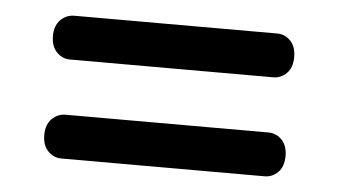

<svg xmlns="http://www.w3.org/2000/svg" viewBox="-33 -528 653 371"><g transform="rotate(5 294.0 -342.5)"><path d="M60 -438.5Q60 -458.5 71.2 -469.8Q82.5 -481 98 -481H491Q506.5 -481 517.2 -469.8Q528 -458.5 528 -438.5Q528 -418 517 -407Q506 -396 491 -396H97Q82 -396 71 -407.2Q60 -418.5 60 -438.5ZM60 -246.5Q60 -266.5 71.2 -277.8Q82.5 -289 98 -289H491Q506.5 -289 517.2 -277.8Q528 -266.5 528 -246.5Q528 -226 517 -215Q506 -204 491 -204H97Q82 -204 71 -215.2Q60 -226.5 60 -246.5Z"/></g></svg>

Font: Fraunces 9pt SuperSoft SemiBold
Style: Regular
Weight: 600
Version: Version 1.000;[0bf87f6ff]